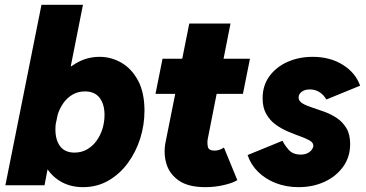

<svg xmlns="http://www.w3.org/2000/svg" viewBox="-20 -772 1525 800"><path d="M2.4 0 152.8 -752H325.7L274.9 -496.1H289.6L251.5 -440.4L186 -131.8L197.8 -66.4H178.2L165.5 0ZM326.2 7.8Q270 7.8 228 -18.6Q186 -44.9 162.8 -93Q139.6 -141.1 139.6 -206.5Q139.6 -266.1 158.7 -324.2Q177.7 -382.3 212.4 -430.2Q247.1 -478 293.7 -506.6Q340.3 -535.2 395 -535.2Q443.4 -535.2 486.1 -510.5Q528.8 -485.8 555.4 -436Q582 -386.2 582 -310.5Q582 -251 564 -194.3Q545.9 -137.7 512.2 -92Q478.5 -46.4 431.4 -19.3Q384.3 7.8 326.2 7.8ZM290.5 -136.2Q319.3 -136.2 342.5 -149.4Q365.7 -162.6 382.1 -185.1Q398.4 -207.5 407 -235.6Q415.5 -263.7 415.5 -293Q415.5 -337.9 395 -364.5Q374.5 -391.1 334 -391.1Q304.7 -391.1 282 -377.7Q259.3 -364.3 243.4 -341.6Q227.5 -318.8 219.2 -290.5Q210.9 -262.2 210.9 -232.9Q210.9 -188.5 230.7 -162.4Q250.5 -136.2 290.5 -136.2Z M835.9 7.8Q764.6 7.8 725.3 -19.5Q686 -46.9 673.3 -89.8Q660.6 -132.8 669.9 -179.7L768.6 -673.8H940.4L845.7 -193.4Q842.8 -178.2 845.9 -161.4Q849.1 -144.5 873 -144.5Q887.2 -144.5 898.4 -149.4Q909.7 -154.3 913.1 -157.2L968.8 -21.5Q950.7 -9.8 913.1 -1Q875.5 7.8 835.9 7.8ZM627.9 -380.9 657.2 -527.3H1021.5L992.2 -380.9Z M1224.1 7.8Q1172.4 7.8 1128.7 -9.3Q1085 -26.4 1054.7 -56.6Q1024.4 -86.9 1011.7 -126L1157.2 -185.5Q1164.6 -168.9 1182.4 -148.4Q1200.2 -127.9 1232.9 -127.9Q1250 -127.9 1261.7 -134Q1273.4 -140.1 1279.5 -148.9Q1285.6 -157.7 1285.6 -165Q1285.6 -177.7 1270.3 -186.5Q1254.9 -195.3 1231 -203.9Q1207 -212.4 1179.9 -223.9Q1152.8 -235.4 1128.9 -252.7Q1105 -270 1089.6 -296.6Q1074.2 -323.2 1074.2 -362.8Q1074.2 -415.5 1102.5 -454.3Q1130.9 -493.2 1178.2 -514.2Q1225.6 -535.2 1282.7 -535.2Q1355.5 -535.2 1408.4 -502Q1461.4 -468.8 1480.5 -415L1339.8 -357.4Q1329.6 -376 1311.8 -387.7Q1293.9 -399.4 1271 -399.4Q1249.5 -399.4 1236.8 -389.4Q1224.1 -379.4 1224.1 -366.2Q1224.1 -351.1 1239.7 -341.6Q1255.4 -332 1279.8 -324.2Q1304.2 -316.4 1331.5 -306.4Q1358.9 -296.4 1383.3 -280.3Q1407.7 -264.2 1423.3 -238Q1439 -211.9 1439 -171.9Q1439 -118.2 1409.9 -77.6Q1380.9 -37.1 1332.3 -14.6Q1283.7 7.8 1224.1 7.8Z"/></svg>

Font: Reddit Sans Black
Style: Italic
Weight: 900
Italic angle: -11.25°
Designer: Stephen Hutchings
Version: Version 1.013